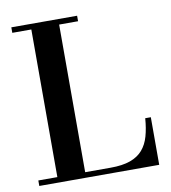

<svg xmlns="http://www.w3.org/2000/svg" viewBox="-84 -822 797 894"><g transform="rotate(-10 315.0 -375.0)"><path d="M29.5 0V-26H119.5V-724H29.5V-750H340.5V-724H251V-26H371Q427.5 -26 464.5 -39.2Q501.5 -52.5 523.5 -78Q545.5 -103.5 556 -140.5Q566.5 -177.5 570 -225H596.5V0Z"/></g></svg>

Font: Bodoni Moda 9pt SemiBold
Style: Regular
Weight: 600
Designer: Owen Earl
Foundry: indestructible type
Version: Version 2.005